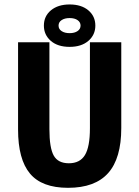

<svg xmlns="http://www.w3.org/2000/svg" viewBox="-20 -853 640 882"><path d="M292.5 9.8Q172.4 9.8 117.7 -55.7Q63 -121.1 63 -257.8V-658.7H207V-259.3Q207 -173.8 226.8 -138.4Q246.6 -103 296.4 -103Q347.2 -103 370.1 -140.6Q393.1 -178.2 393.1 -264.2V-658.7H537.1V-265.1Q537.1 -125.5 476.8 -57.9Q416.5 9.8 292.5 9.8ZM418 -735.4Q418 -692.9 386 -665.3Q354 -637.7 299.8 -637.7Q245.1 -637.7 213.4 -665.3Q181.6 -692.9 181.6 -735.4Q181.6 -778.8 214.1 -805.7Q246.6 -832.5 299.8 -832.5Q354 -832.5 386 -805.4Q418 -778.3 418 -735.4ZM350.1 -735.4Q350.1 -751 336.4 -760.5Q322.8 -770 299.8 -770Q277.3 -770 263.2 -760.7Q249 -751.5 249 -735.4Q249 -719.2 263.2 -710Q277.3 -700.7 299.8 -700.7Q322.3 -700.7 336.2 -710.2Q350.1 -719.7 350.1 -735.4Z"/></svg>

Font: Cousine
Style: Bold
Weight: 700
Monospace: yes
Designer: Steve Matteson
Foundry: Ascender Corporation
Version: Version 1.20